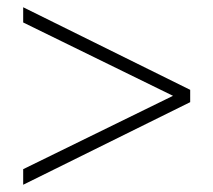

<svg xmlns="http://www.w3.org/2000/svg" viewBox="-20 -552 589 530"><path d="M44 -42V-85L479 -298V-277L44 -490V-532L505 -304V-270Z"/></svg>

Font: Nunito Sans 12pt ExtraLight SemiCondensed
Style: Regular
Weight: 200
Width: 4
Version: Version 3.101;gftools[0.9.27]